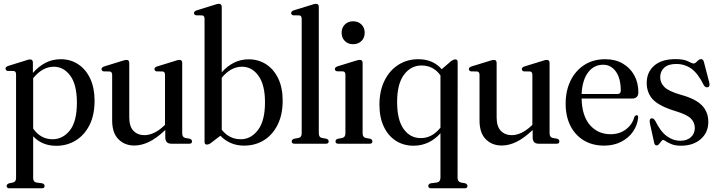

<svg xmlns="http://www.w3.org/2000/svg" viewBox="-20 -756 3776 1010"><path d="M153 -427V-372.5Q184 -407.5 220.2 -426Q256.5 -444.5 299.5 -444.5Q351 -444.5 391.2 -418Q431.5 -391.5 454.5 -342.5Q477.5 -293.5 477.5 -227Q477.5 -151 450.8 -98Q424 -45 378.2 -17Q332.5 11 276 11Q201.5 11 154.5 -39V179.5Q154.5 200.5 170.5 204L203.5 208.5Q214.5 213 214.5 222.5Q214.5 234.5 200 234.5H29.5Q15 234.5 15 222.5Q15 213 27 208.5L48.5 204Q64.5 200 64.5 180V-365Q64.5 -380.5 52.5 -382.5L19.5 -383Q9 -386 9 -395Q9 -404 22.5 -409L112.5 -437Q130 -443.5 138 -443.5Q153 -443.5 153 -427ZM263 -405Q204 -405 154.5 -345V-79.5Q194 -23.5 256.5 -23.5Q310.5 -23.5 347.5 -70.2Q384.5 -117 384.5 -215.5Q384.5 -310.5 349.8 -357.8Q315 -405 263 -405Z M570 -122V-362.5Q570 -378 557.5 -380L524.5 -380.5Q514 -383.5 514 -392.5Q514 -401.5 528 -406.5L620.5 -435Q637.5 -441 645.5 -441Q660 -441 660 -424.5V-138.5Q660 -91 682 -68Q704 -45 739.5 -45Q763 -45 788.8 -56.5Q814.5 -68 842 -93.5L848 -99.5V-362.5Q848 -378 836.5 -380L803 -380.5Q792.5 -383.5 792.5 -392.5Q792.5 -401.5 806.5 -406.5L899 -435Q915.5 -441 924 -441Q938.5 -441 938.5 -424.5V-55Q938.5 -34 954.5 -30.5L979.5 -26Q990 -21.5 990 -12Q990 0 976 0H881.5Q849.5 0 849.5 -33.5V-72Q802.5 -28 763.2 -9.2Q724 9.5 687 9.5Q635.5 9.5 602.8 -23.8Q570 -57 570 -122Z M1146.5 -719.5V-376Q1208 -444 1287.5 -444Q1339.5 -444 1380 -417.8Q1420.5 -391.5 1443.8 -342.8Q1467 -294 1467 -227Q1467 -153 1440.5 -99.8Q1414 -46.5 1368.2 -18.2Q1322.5 10 1264 10Q1225 10 1193.8 -3.8Q1162.5 -17.5 1139.5 -42L1091 -5Q1079 4.5 1068 4.5Q1056 4.5 1056 -9.5V-657.5Q1056 -673 1044 -675L1011 -675.5Q1000.5 -678.5 1000.5 -687.5Q1000.5 -696.5 1014.5 -701.5L1106.5 -730Q1123.5 -736 1131.5 -736Q1146.5 -736 1146.5 -719.5ZM1253 -405Q1194 -405 1146.5 -347V-73.5Q1186 -23.5 1247 -23.5Q1300 -23.5 1337 -72Q1374 -120.5 1374 -218Q1374 -309.5 1339.8 -357.2Q1305.5 -405 1253 -405Z M1657 -719.5V-55Q1657 -34 1673 -30.5L1698 -26Q1709 -21.5 1709 -12Q1709 0 1694.5 0H1529Q1514.5 0 1514.5 -12Q1514.5 -21.5 1526.5 -26L1551 -30.5Q1567 -34 1567 -54.5V-657.5Q1567 -673 1555 -675L1522 -675.5Q1511.5 -678.5 1511.5 -687.5Q1511.5 -696.5 1525 -701.5L1617.5 -730Q1634.5 -736 1642.5 -736Q1657 -736 1657 -719.5Z M1837.5 -523.5Q1810.5 -523.5 1793.8 -540.5Q1777 -557.5 1777 -583.5Q1777 -610 1794 -627Q1811 -644 1837.5 -644Q1864.5 -644 1881.5 -627Q1898.5 -610 1898.5 -583.5Q1898.5 -557.5 1881.5 -540.5Q1864.5 -523.5 1837.5 -523.5ZM1887.5 -425V-55Q1887.5 -34.5 1903.5 -30.5L1928 -26Q1939 -22 1939 -12Q1939 0 1925 0H1759Q1745 0 1745 -12Q1745 -21.5 1755.5 -25.5L1781 -30.5Q1797 -34.5 1797 -54.5V-363Q1797 -378 1785.5 -380.5L1752 -381Q1741.5 -384 1741.5 -392.5Q1741.5 -402 1755.5 -407L1848 -435.5Q1864.5 -441 1873 -441Q1887.5 -441 1887.5 -425Z M2248 234.5Q2233 234.5 2233 222Q2233 213 2244 208.5L2278.5 204Q2297 200.5 2297 178V-55Q2269 -23.5 2233.2 -6.5Q2197.5 10.5 2155 10.5Q2102.5 10.5 2062 -15.8Q2021.5 -42 1998.8 -90.2Q1976 -138.5 1976 -204.5Q1976 -278 2002.8 -332Q2029.5 -386 2075.8 -415.2Q2122 -444.5 2180 -444.5Q2220.5 -444.5 2251.2 -430.8Q2282 -417 2303.5 -392L2352.5 -434Q2365 -443.5 2375.5 -443.5Q2387.5 -443.5 2387.5 -429.5L2387 178.5Q2387 200 2404 204L2428.5 208.5Q2439 213.5 2439 222.5Q2439 234.5 2424.5 234.5ZM2069 -219.5Q2069 -125.5 2103.2 -77.5Q2137.5 -29.5 2193.5 -29.5Q2253 -29.5 2297 -84.5V-359.5Q2260 -411.5 2197 -411.5Q2141.5 -411.5 2105.2 -363Q2069 -314.5 2069 -219.5Z M2502.5 -122V-362.5Q2502.5 -378 2490 -380L2457 -380.5Q2446.5 -383.5 2446.5 -392.5Q2446.5 -401.5 2460.5 -406.5L2553 -435Q2570 -441 2578 -441Q2592.5 -441 2592.5 -424.5V-138.5Q2592.5 -91 2614.5 -68Q2636.5 -45 2672 -45Q2695.5 -45 2721.2 -56.5Q2747 -68 2774.5 -93.5L2780.5 -99.5V-362.5Q2780.5 -378 2769 -380L2735.5 -380.5Q2725 -383.5 2725 -392.5Q2725 -401.5 2739 -406.5L2831.5 -435Q2848 -441 2856.5 -441Q2871 -441 2871 -424.5V-55Q2871 -34 2887 -30.5L2912 -26Q2922.5 -21.5 2922.5 -12Q2922.5 0 2908.5 0H2814Q2782 0 2782 -33.5V-72Q2735 -28 2695.8 -9.2Q2656.5 9.5 2619.5 9.5Q2568 9.5 2535.2 -23.8Q2502.5 -57 2502.5 -122Z M3338 -271Q3338 -237.5 3303.5 -237.5H3039.5Q3041.5 -146 3083.5 -98Q3125.5 -50 3192 -50Q3239.5 -50 3273 -75.8Q3306.5 -101.5 3317 -141Q3322.5 -150 3329 -150Q3338 -150 3337 -137.5Q3333 -97 3309.8 -63.5Q3286.5 -30 3247.5 -10Q3208.5 10 3158 10Q3096.5 10 3051 -17.5Q3005.5 -45 2980.5 -94.5Q2955.5 -144 2955.5 -210.5Q2955.5 -278 2981 -330.8Q3006.5 -383.5 3053.2 -414Q3100 -444.5 3164.5 -444.5Q3216.5 -444.5 3255.5 -422Q3294.5 -399.5 3316.2 -360.5Q3338 -321.5 3338 -271ZM3153 -415.5Q3104 -415.5 3073.5 -375Q3043 -334.5 3039.5 -261.5H3227.5Q3245.5 -261.5 3245.5 -279Q3245.5 -344 3219.5 -379.8Q3193.5 -415.5 3153 -415.5Z M3558 -15.5Q3593.5 -15.5 3614.2 -34.2Q3635 -53 3635 -82.5Q3635 -112 3614 -132.8Q3593 -153.5 3535 -171Q3448 -197.5 3415 -232.2Q3382 -267 3382 -320Q3382 -376.5 3421.5 -410.8Q3461 -445 3533.5 -445Q3577.5 -445 3599.2 -433.5Q3621 -422 3629 -422Q3636.5 -422 3647.5 -433.5Q3658.5 -445 3668 -445Q3672.5 -445 3676.5 -442Q3680.5 -439 3683 -429.5L3710 -325.5Q3716.5 -302.5 3705.5 -298Q3692 -292 3682 -308.5Q3651.5 -370 3616.8 -394.8Q3582 -419.5 3537.5 -419.5Q3495.5 -419.5 3474.2 -400Q3453 -380.5 3453 -350Q3453 -320 3475.5 -297.8Q3498 -275.5 3563 -257Q3639 -236 3672.5 -201.5Q3706 -167 3706 -114.5Q3706 -59 3666.2 -24.2Q3626.5 10.5 3562.5 10.5Q3533 10.5 3513.5 2.8Q3494 -5 3483.2 -12.5Q3472.5 -20 3468.5 -20Q3464 -20 3458.5 -12.8Q3453 -5.5 3447 1.8Q3441 9 3435 9Q3423.5 9 3421 -6L3399.5 -103.5Q3394 -129.5 3405 -133Q3417 -137 3427 -120Q3455 -63.5 3488.2 -39.5Q3521.5 -15.5 3558 -15.5Z"/></svg>

Font: Fraunces 144pt Soft
Style: Regular
Weight: 400
Version: Version 1.000;[0bf87f6ff]